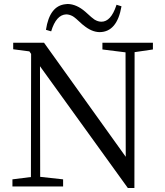

<svg xmlns="http://www.w3.org/2000/svg" viewBox="-20 -945 838 973"><path d="M570.3 -920.9 595.7 -913.1Q573.2 -783.2 485.4 -782.2Q444.3 -782.2 401.4 -818.4Q399.4 -820.3 397.5 -821.3Q359.4 -857.4 347.7 -863.3Q331.1 -872.1 315.4 -872.1Q264.6 -870.1 239.3 -786.1L212.9 -793.9Q231.4 -916 312.5 -923.8Q318.4 -924.8 323.2 -924.8Q368.2 -923.8 412.1 -885.7Q450.2 -850.6 459 -845.7Q476.6 -835 494.1 -835Q542 -835 569.3 -917Q570.3 -919.9 570.3 -920.9ZM754.9 -728.5V-694.3L662.1 -680.7L661.1 7.8H627.9L182.6 -609.4L183.6 -48.8L299.8 -36.1V0H43V-36.1L136.7 -47.9L137.7 -671.9L128.9 -684.6L46.9 -695.3V-728.5H203.1L617.2 -150.4L616.2 -679.7L499 -694.3V-728.5Z"/></svg>

Font: GenYoMin JP Regular
Style: Regular
Weight: 400
Version: Version 1.001;PS 1;hotconv 16.6.51;makeotf.lib2.5.65220 DEVE